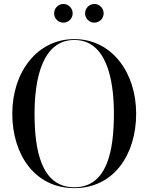

<svg xmlns="http://www.w3.org/2000/svg" viewBox="-20 -962 767 992"><path d="M419.5 -893C419.5 -866.5 441 -845 467.5 -845C494 -845 515.5 -866.5 515.5 -893C515.5 -919.5 494 -941.5 467.5 -941.5C441 -941.5 419.5 -919.5 419.5 -893ZM259.5 -893C259.5 -866.5 281 -845 307.5 -845C334 -845 355.5 -866.5 355.5 -893C355.5 -919.5 334 -941.5 307.5 -941.5C281 -941.5 259.5 -919.5 259.5 -893ZM364 10C567 10 683.5 -162 683.5 -375C683.5 -588 557 -760 364 -760C171 -760 43.5 -588 43.5 -375C43.5 -162 161 10 364 10ZM364 -755.5C528 -755.5 568.5 -557 568.5 -375C568.5 -193 538 5.5 364 5.5C190 5.5 158.5 -193 158.5 -375C158.5 -557 200 -755.5 364 -755.5Z"/></svg>

Font: Bodoni* 36pt
Style: Regular
Weight: 400
Version: Version 2.3